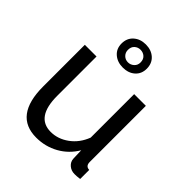

<svg xmlns="http://www.w3.org/2000/svg" viewBox="-210 -882 1021 1021"><g transform="rotate(45 300.5 -371.5)"><path d="M66 -209V-522H154V-226Q154 -66 265 -66Q319 -66 366.5 -100.5Q414 -135 437 -195V-522H525V-100Q525 -69 553 -68V0Q538 2 529.5 2.5Q521 3 513 3Q488 3 470 -12.5Q452 -28 451 -51L449 -112Q415 -54 357.5 -22Q300 10 232 10Q66 10 66 -209ZM199 -665Q199 -705 226 -729Q253 -753 294 -753Q336 -753 362.5 -729Q389 -705 389 -665Q389 -626 362.5 -602.5Q336 -579 294 -579Q253 -579 226 -602.5Q199 -626 199 -665ZM294 -713Q275 -713 261 -700.5Q247 -688 247 -665Q247 -645 260.5 -631.5Q274 -618 294 -618Q313 -618 327.5 -631Q342 -644 342 -665Q342 -688 328 -700.5Q314 -713 294 -713Z"/></g></svg>

Font: Raleway Medium
Style: Regular
Weight: 500
Designer: Matt McInerney, Pablo Impallari, Rodrigo Fuenzalida
Foundry: Matt McInerney, Pablo Impallari, Rodrigo Fuenzalida
Version: Version 4.026